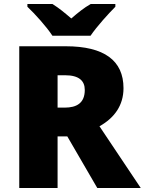

<svg xmlns="http://www.w3.org/2000/svg" viewBox="-20 -947 729 967"><path d="M244 -767H436C467 -813 527 -879 561 -913V-927H437C402 -907 374 -884 339 -854C304 -884 279 -905 244 -927H118V-913C156 -877 214 -813 244 -767ZM311 -714H77V0H270V-260H319L470 0H689L481 -311C556 -353 602 -416 602 -503C602 -642 505 -714 311 -714ZM308 -568C378 -568 407 -540 407 -494C407 -427 365 -405 306 -405H270V-568Z"/></svg>

Font: Noto Sans Malayalam Black
Style: Regular
Weight: 900
Designer: Jelle Bosma - Monotype Design Team
Foundry: Monotype Imaging Inc.
Version: Version 2.104